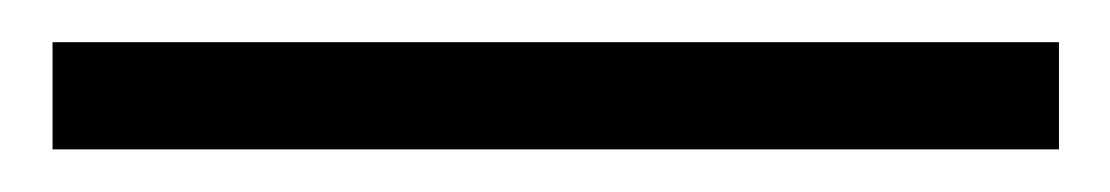

<svg xmlns="http://www.w3.org/2000/svg" viewBox="-20 83 526 91"><path d="M481.9 103V153.8H4.9V103Z"/></svg>

Font: Linux Libertine
Style: Semibold
Weight: 600
Designer: Philipp H. Poll
Foundry: Philipp H. Poll
Version: Version 5.1.2 ; ttfautohint (v0.9)